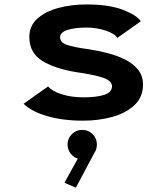

<svg xmlns="http://www.w3.org/2000/svg" viewBox="-20 -532 750 864"><path d="M353 11Q261.5 11 191.2 -9.8Q121 -30.5 86 -65L196.5 -143Q215.5 -121 258.8 -107.5Q302 -94 355.5 -94Q415.5 -94 449.8 -105.5Q484 -117 484 -144Q484 -168 445 -181.8Q406 -195.5 322 -207.5Q225 -223.5 168.5 -259.2Q112 -295 112 -366Q112 -416 148.5 -448.5Q185 -481 243.8 -496.5Q302.5 -512 370 -512Q471 -512 534 -487.5Q597 -463 613.5 -436L508 -361.5Q497.5 -380 456.5 -394Q415.5 -408 369 -408Q318.5 -408 284.5 -397.5Q250.5 -387 250.5 -364Q250.5 -341 281 -330.2Q311.5 -319.5 381.5 -310Q421 -304 463.2 -293.2Q505.5 -282.5 542 -264.5Q578.5 -246.5 601 -218.8Q623.5 -191 623.5 -151.5Q623.5 -95.5 585.8 -59.5Q548 -23.5 486.2 -6.2Q424.5 11 353 11ZM416 117.5Q416 140.5 403.5 158L321.5 312.5L270 290.5L330 182Q310 175.5 297 158Q284 140.5 284 117.5Q284 91 303.2 71.8Q322.5 52.5 350 52.5Q378 52.5 397 71.8Q416 91 416 117.5Z"/></svg>

Font: League Mono SemiBold
Style: Regular
Weight: 600
Width: 6
Designer: Tyler Finck
Foundry: The League of Moveable Type / Tyler Finck
Version: Version 2.300;RELEASE